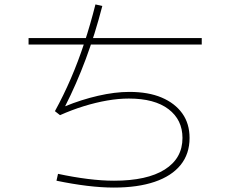

<svg xmlns="http://www.w3.org/2000/svg" viewBox="-20 -816 1040 867"><path d="M494 31Q438 31 372.5 23Q307 15 235 0L242 -31Q312 -16 376 -8Q440 0 495 0Q644 0 724 -50.5Q804 -101 804 -193Q804 -275 741 -323Q678 -371 562 -371Q515 -371 463.5 -362Q412 -353 358.5 -336.5Q305 -320 251 -296L228 -314Q267 -385 300 -461.5Q333 -538 360.5 -621.5Q388 -705 411 -796L442 -789Q409 -661 367 -548.5Q325 -436 274 -336Q347 -366 423 -383.5Q499 -401 564 -401Q650 -401 710 -375.5Q770 -350 803 -304Q836 -258 836 -193Q836 -121 795.5 -71Q755 -21 678.5 5Q602 31 494 31ZM109 -615V-644H891V-615Z"/></svg>

Font: Murecho Thin ExtraLight
Style: Regular
Weight: 250
Version: Version 1.010